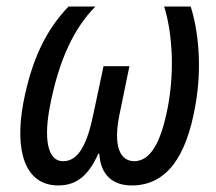

<svg xmlns="http://www.w3.org/2000/svg" viewBox="-20 -556 659 586"><path d="M158 10C215 10 251 -22 280 -87H283C287 -22 324 10 382 10C490 10 548 -80 575 -227C599 -354 584 -467 562 -536H481C502 -470 516 -354 492 -228C471 -120 439 -64 389 -64C345 -65 325 -112 345 -208L375 -354H296L265 -208C246 -115 219 -64 173 -64C122 -64 114 -139 133 -235C161 -378 208 -472 271 -536H189C122 -466 77 -377 51 -241C25 -101 53 10 158 10Z"/></svg>

Font: Noto Sans Condensed
Style: Italic
Weight: 400
Width: 3
Italic angle: -12°
Designer: Monotype Design Team
Foundry: Monotype Imaging Inc.
Version: Version 2.013